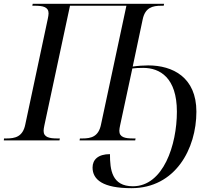

<svg xmlns="http://www.w3.org/2000/svg" viewBox="-41 -734 1113 1004"><path d="M646 250C876 250 986 44 986 -150C986 -330 862 -392 734 -392C710 -392 680 -390 653 -386L705 -632C718 -695 757 -704 802 -704H815L817 -714H130L128 -704H141C183 -704 213 -698 213 -664C213 -658 211 -644 209 -636L91 -82C78 -19 38 -10 -7 -10H-20L-21 0H270L272 -10H259C217 -10 187 -16 187 -50C187 -56 189 -70 191 -78L325 -704H620L487 -82C474 -19 435 -10 390 -10H377L375 0H666L668 -10H655C613 -10 583 -16 583 -50C583 -56 585 -70 587 -78L651 -376C667 -378 683 -379 708 -379C795 -379 884 -328 884 -150C884 24 813 240 654 240C544 240 534 154 534 72C472 72 443 101 443 142C443 206 498 250 646 250Z"/></svg>

Font: Noto Serif Display
Style: Italic
Weight: 400
Italic angle: -12°
Designer: Monotype Design Team
Foundry: Monotype Imaging Inc.
Version: Version 2.009